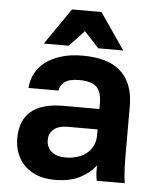

<svg xmlns="http://www.w3.org/2000/svg" viewBox="-53 -785 682 843"><g transform="rotate(5 287.5 -364.0)"><path d="M219 12Q176 12 143 -0.5Q110 -13 87 -35.5Q64 -58 52 -88.5Q40 -119 40 -155Q40 -315 230 -315H388V-340Q388 -392 364.5 -413Q341 -434 290 -434Q245 -434 225 -418.5Q205 -403 202 -380H70Q72 -414 87.5 -444Q103 -474 131.5 -495.5Q160 -517 201 -529.5Q242 -542 295 -542Q346 -542 387.5 -531Q429 -520 458.5 -495.5Q488 -471 504 -432Q520 -393 520 -338V-135Q520 -93 521.5 -61.5Q523 -30 527 0H404Q400 -22 399.5 -33.5Q399 -45 399 -68Q377 -36 332.5 -12Q288 12 219 12ZM260 -90Q284 -90 307 -96.5Q330 -103 348 -116.5Q366 -130 377 -151Q388 -172 388 -200V-225H255Q217 -225 195.5 -207.5Q174 -190 174 -160Q174 -128 196 -109Q218 -90 260 -90ZM230 -740H360L470 -580H360L295 -650L230 -580H120Z"/></g></svg>

Font: Golos Text DemiBold
Style: Regular
Weight: 600
Designer: A.Korolkova, Vitaly Kuzmin
Foundry: ParaType Ltd
Version: Version 2.002